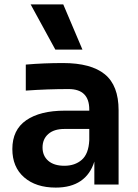

<svg xmlns="http://www.w3.org/2000/svg" viewBox="-20 -837 628 871"><path d="M408 -104Q390 -46 346 -16Q302 14 233 14Q143 14 89.5 -32.5Q36 -79 36 -161Q36 -248 99 -291.5Q162 -335 274 -335H385V-340Q385 -433 291 -433Q195 -433 97 -426V-544Q178 -551 266 -551Q393 -551 455.5 -500Q518 -449 518 -337V0H408ZM272 -85Q320 -85 351 -112Q382 -139 385 -201V-252H272Q225 -252 199 -229Q173 -206 173 -168Q173 -130 199 -107.5Q225 -85 272 -85ZM119 -817H267L354 -612H231Z"/></svg>

Font: Sora-SIA SemiBold
Style: Regular
Weight: 600
Designer: Jonathan Barnbrook, Julián Moncada
Foundry: Barnbrook Fonts
Version: Version 2.000